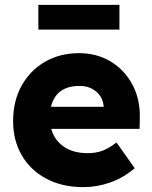

<svg xmlns="http://www.w3.org/2000/svg" viewBox="-20 -761 627 791"><path d="M324 10Q236 10 170.5 -25Q105 -60 69.5 -121.5Q34 -183 34 -262Q34 -345 69 -408Q104 -471 165.5 -506.5Q227 -542 305 -542Q379 -542 436 -507.5Q493 -473 525.5 -412.5Q558 -352 556 -274L555 -230H191Q204 -184 242.5 -157Q281 -130 342 -130Q375 -130 402 -140Q429 -150 460 -174L535 -68Q488 -28 433.5 -9Q379 10 324 10ZM308 -407Q211 -407 190 -321H407V-323Q404 -360 376.5 -383.5Q349 -407 308 -407ZM138 -639V-741H472V-639Z"/></svg>

Font: Readex Pro
Style: Bold
Weight: 700
Designer: Bonnie Shaver-Troup, Thomas Jockin
Foundry: Lexend
Version: Version 1.203; ttfautohint (v1.8.3)